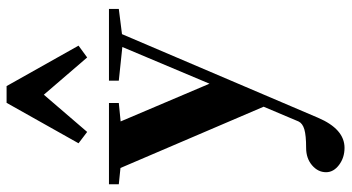

<svg xmlns="http://www.w3.org/2000/svg" viewBox="-250 -520 1015 554"><g transform="rotate(-90 257.0 -242.5)"><path d="M153.8 -498 121.1 -522.9 237.8 -730.5H286.1L402.8 -522.9L368.7 -498L261.2 -623ZM107.9 244.6Q79.6 244.6 58.6 228.8Q37.6 212.9 37.6 191.4Q37.6 168 57.6 150.9Q77.6 133.8 107.9 133.8Q143.6 133.8 161.1 128.7Q178.7 123.5 184.1 111.8L226.6 11.2L49.8 -401.9L2.9 -406.7V-435.1H237.3V-406.7L184.1 -401.4L293 -145L398.9 -396.5L301.8 -406.7V-435.1H508.8V-406.7L436 -397.5L194.8 168Q162.1 244.6 107.9 244.6Z"/></g></svg>

Font: Elstob
Style: Bold
Weight: 700
Designer: Peter S. Baker
Version: Version 1.015